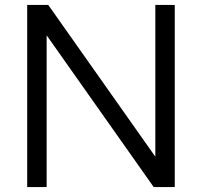

<svg xmlns="http://www.w3.org/2000/svg" viewBox="-20 -760 820 780"><path d="M611 -740H690V0H604.5L169.5 -616.5V0H90.5V-740H176L611 -123.5Z"/></svg>

Font: Encode Sans Semi Expanded
Style: Regular
Weight: 400
Width: 6
Designer: Multiple Designers
Foundry: Impallari Type
Version: Version 2.000